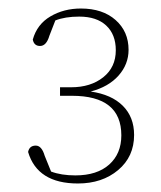

<svg xmlns="http://www.w3.org/2000/svg" viewBox="-20 -859 379 451"><path d="M110 -811 96 -775Q89 -751 74 -751Q60 -751 57 -766Q67 -802 98.5 -820.5Q130 -839 170 -839Q221 -839 251.5 -812Q282 -785 282 -742Q282 -708 258.5 -681.5Q235 -655 193 -644Q242 -637 268.5 -610.5Q295 -584 295 -542Q295 -491 257.5 -459.5Q220 -428 163 -428Q68 -428 46 -502Q49 -517 64 -517Q78 -517 85 -493L100 -456Q124 -447 157 -447Q208 -447 236.5 -472.5Q265 -498 265 -541Q265 -634 149 -634H121V-654H147Q193 -654 222.5 -677.5Q252 -701 252 -741Q252 -778 229.5 -799Q207 -820 166 -820Q133 -820 110 -811Z"/></svg>

Font: TypoPRO Source Serif Pro
Style: Regular
Weight: 200
Designer: Frank Grießhammer
Foundry: Adobe Systems Incorporated
Version: Version 1.017;PS (version unavailable);hotconv 1.0.79;makeot